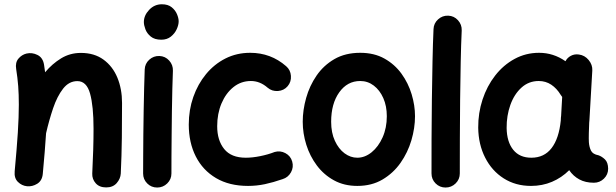

<svg xmlns="http://www.w3.org/2000/svg" viewBox="-20 -796 2828 881"><path d="M47.4 -10.3Q57.1 -114.7 61.8 -187.7Q66.4 -260.7 66.4 -315.9Q66.4 -362.3 63.5 -401.1Q60.5 -439.9 54.2 -479Q49.3 -508.8 64.5 -526.9Q79.6 -544.9 101.6 -550.3Q127 -556.2 151.9 -543.9Q176.8 -531.7 182.1 -499Q185.1 -481 187 -464.4Q219.7 -503.4 260.5 -528.3Q301.3 -553.2 351.1 -553.2Q412.6 -553.2 454.8 -522.5Q497.1 -491.7 518.6 -439.7Q540 -387.7 540 -323.7Q540 -245.6 539.1 -163.6Q538.1 -81.5 534.2 0.5Q532.7 24.4 515.4 44.2Q498 64 467.3 64Q436 64 419.2 44.9Q402.3 25.9 403.3 0.5Q406.2 -57.6 407.7 -108.2Q409.2 -158.7 409.2 -205.6Q409.2 -309.1 393.3 -366.5Q377.4 -423.8 335 -423.8Q296.4 -423.8 269.3 -388.9Q242.2 -354 223.6 -299.1Q205.1 -244.1 191.4 -184.6Q189 -144.5 185.1 -98.4Q181.2 -52.2 176.3 2Q173.3 33.2 150.9 47.1Q128.4 61 104 58.6Q80.1 56.2 62.3 38.8Q44.4 21.5 47.4 -10.3Z M640.1 -694.8Q640.1 -725.1 664.3 -750.7Q688.5 -776.4 722.7 -776.4Q751 -776.4 767.8 -762.7Q784.7 -749 792.2 -730.7Q799.8 -712.4 799.8 -698.2Q799.8 -681.6 790.8 -661.9Q781.7 -642.1 763.9 -627.9Q746.1 -613.8 720.2 -613.8Q689.5 -613.8 671.9 -628.2Q654.3 -642.6 647.2 -661.6Q640.1 -680.7 640.1 -694.8ZM711.4 -539.1Q738.3 -538.1 756.3 -518.1Q774.4 -498 773.4 -471.2Q772 -437.5 770.8 -389.4Q769.5 -341.3 768.8 -286.6Q768.1 -231.9 767.6 -177.7Q767.1 -123.5 766.8 -77.1Q766.6 -30.8 766.6 0Q766.6 26.9 747.3 45.7Q728 64.5 701.2 64.5Q674.3 64.5 655.5 45.7Q636.7 26.9 636.7 0Q636.7 -31.2 637 -77.6Q637.2 -124 637.7 -178.5Q638.2 -232.9 639.2 -288.1Q640.1 -343.3 641.4 -392.6Q642.6 -441.9 644 -477.1Q645 -503.9 664.8 -522Q684.6 -540 711.4 -539.1Z M1299.8 -400.4Q1282.7 -380.4 1255.4 -378.4Q1228 -376.5 1208 -393.6Q1172.9 -424.3 1131.3 -424.3Q1085.9 -424.3 1051 -396.2Q1016.1 -368.2 996.3 -321.3Q976.6 -274.4 976.6 -216.8Q976.6 -151.9 1008.8 -112.1Q1041 -72.3 1107.9 -72.3Q1138.2 -72.3 1174.3 -79.6Q1210.4 -86.9 1240.2 -98.6Q1265.6 -106 1289.6 -93.3Q1313.5 -80.6 1320.8 -54.7Q1328.1 -28.8 1315.2 -5.4Q1302.2 18.1 1276.9 25.9Q1233.4 41 1195.3 49.1Q1157.2 57.1 1118.2 57.1Q1032.2 57.1 971.4 21.2Q910.6 -14.6 878.4 -78.1Q846.2 -141.6 846.2 -224.6Q846.2 -291.5 866.9 -350.8Q887.7 -410.2 925.3 -455.8Q962.9 -501.5 1014.4 -527.6Q1065.9 -553.7 1127.9 -553.7Q1222.7 -553.7 1293 -492.2Q1313 -475.1 1314.9 -447.8Q1316.9 -420.4 1299.8 -400.4Z M1632.8 -553.7Q1696.8 -553.7 1743.9 -527.3Q1791 -501 1822.3 -457.8Q1853.5 -414.6 1868.9 -363.3Q1884.3 -312 1884.3 -262.7Q1884.3 -208.5 1867.7 -152.3Q1851.1 -96.2 1817.9 -48.8Q1784.7 -1.5 1735.1 27.8Q1685.5 57.1 1619.6 57.1Q1559.1 57.1 1512.5 31.5Q1465.8 5.9 1433.8 -36.9Q1401.9 -79.6 1385.5 -131.8Q1369.1 -184.1 1369.1 -237.3Q1369.1 -291 1384.8 -346.7Q1400.4 -402.3 1432.6 -449.2Q1464.8 -496.1 1514.6 -524.9Q1564.5 -553.7 1632.8 -553.7ZM1632.8 -424.3Q1573.7 -424.3 1536.6 -372.3Q1499.5 -320.3 1499.5 -237.3Q1499.5 -187 1516.6 -149.9Q1533.7 -112.8 1561 -92.5Q1588.4 -72.3 1619.6 -72.3Q1654.3 -72.3 1685.3 -97.4Q1716.3 -122.6 1735.6 -165.8Q1754.9 -209 1754.9 -262.7Q1754.9 -309.6 1738.8 -345.9Q1722.7 -382.3 1695.1 -403.3Q1667.5 -424.3 1632.8 -424.3Z M2036.6 -724.1Q2063.5 -723.1 2081.5 -703.1Q2099.6 -683.1 2098.6 -656.2Q2095.7 -594.7 2094 -512Q2092.3 -429.2 2091.3 -338.4Q2090.3 -247.6 2090.1 -159.7Q2089.8 -71.8 2089.8 0Q2089.8 26.9 2070.6 45.7Q2051.3 64.5 2024.4 64.5Q1997.6 64.5 1978.8 45.7Q1960 26.9 1960 0Q1960 -72.3 1960.2 -160.2Q1960.4 -248 1961.7 -339.4Q1962.9 -430.7 1964.6 -514.4Q1966.3 -598.1 1969.2 -662.1Q1970.2 -689 1990 -707Q2009.8 -725.1 2036.6 -724.1Z M2705.1 42.5Q2666.5 42.5 2638.4 27.3Q2610.4 12.2 2591.8 -15.1Q2557.1 19.5 2512.7 38.3Q2468.3 57.1 2416.5 57.1Q2345.7 57.1 2291.3 22.5Q2236.8 -12.2 2206.1 -72.8Q2175.3 -133.3 2174.3 -210Q2173.8 -277.3 2194.1 -339.1Q2214.4 -400.9 2252 -449.2Q2289.6 -497.6 2341.1 -525.6Q2392.6 -553.7 2453.6 -553.7Q2519.5 -553.7 2574.7 -515.1Q2583 -531.2 2599.6 -540Q2616.2 -548.8 2636.2 -545.9Q2663.1 -542.5 2681.2 -520.5Q2699.2 -498.5 2697.8 -472.7L2684.6 -244.6Q2684.1 -239.3 2683.6 -233.4Q2682.6 -212.4 2681.9 -185.5Q2681.2 -158.7 2682.1 -143.6Q2683.6 -121.6 2691.7 -105Q2699.7 -88.4 2726.1 -83.5Q2741.7 -78.1 2755.9 -64.5Q2770 -50.8 2770.5 -22Q2770.5 4.9 2751.2 23.7Q2731.9 42.5 2705.1 42.5ZM2418 -72.3Q2477.1 -72.3 2511 -116.5Q2544.9 -160.6 2553.2 -243.2Q2553.2 -250 2553.7 -255.9Q2553.7 -260.3 2554.7 -264.2L2559.6 -351.1Q2555.7 -355.5 2552.7 -360.8Q2534.7 -390.6 2509.3 -407.5Q2483.9 -424.3 2452.1 -424.3Q2406.2 -424.3 2372.8 -394Q2339.4 -363.8 2321.8 -314.5Q2304.2 -265.1 2304.7 -208.5Q2305.7 -145 2335 -108.6Q2364.3 -72.3 2418 -72.3Z"/></svg>

Font: Mikhak-DS2-FD Bold
Style: Regular
Weight: 700
Designer: Amin Abedi
Version: Version 3.4